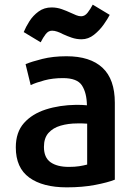

<svg xmlns="http://www.w3.org/2000/svg" viewBox="-20 -789 581 826"><path d="M331 -620Q360 -620 384.5 -639.5Q409 -659 426.5 -684Q444 -709 452 -725L379 -769Q369 -750 357 -734.5Q345 -719 329 -719Q319 -719 308 -723.5Q297 -728 284 -734Q267 -742 246 -749.5Q225 -757 202 -757Q170 -757 146 -739.5Q122 -722 106.5 -697.5Q91 -673 82 -651L155 -607Q165 -627 176.5 -642Q188 -657 204 -657Q214 -657 226 -653Q238 -649 251 -642Q268 -634 288.5 -627Q309 -620 331 -620ZM474 -16V-347Q474 -448 421 -497.5Q368 -547 266 -547Q208 -547 162 -535.5Q116 -524 90 -513L112 -423Q136 -434 171.5 -443.5Q207 -453 251 -453Q312 -453 332.5 -421.5Q353 -390 354 -336Q346 -337 333.5 -337.5Q321 -338 308 -338Q236 -337 177 -318Q118 -299 83 -259.5Q48 -220 48 -155Q48 -67 106 -25Q164 17 267 17Q335 17 389.5 6.5Q444 -4 474 -16ZM355 -81Q340 -77 321 -74Q302 -71 276 -71Q226 -71 197.5 -91Q169 -111 169 -157Q169 -195 188.5 -217Q208 -239 241 -248.5Q274 -258 312 -258Q324 -258 334.5 -258Q345 -258 355 -257Z"/></svg>

Font: Repo DemiBold
Style: Regular
Weight: 600
Designer: Stefan Peev
Foundry: Context Ltd
Version: Version 1.502